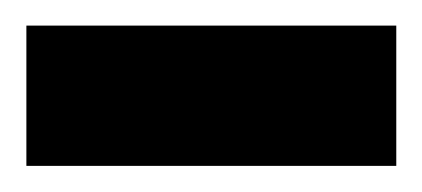

<svg xmlns="http://www.w3.org/2000/svg" viewBox="-30 -127 323 147"><path d="M-9.8 0V-107.4H273.4V0Z"/></svg>

Font: Vazir Medium UI
Style: Medium-UI
Weight: 500
Designer: Saber Rastikerdar
Foundry: Saber Rastikerdar
Version: Version 30.0.0